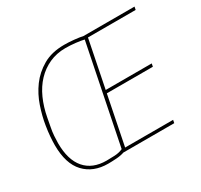

<svg xmlns="http://www.w3.org/2000/svg" viewBox="-150 -904 1160 1109"><g transform="rotate(-30 429.5 -349.0)"><path d="M382 0Q359 8 328.5 10Q298 12 274 12Q176 12 118 -49.5Q60 -111 60 -235Q60 -258 62.5 -290.5Q65 -323 71 -360Q80 -417 101 -479Q122 -541 159.5 -592Q197 -643 255 -676.5Q313 -710 396 -710Q427 -710 461.5 -706.5Q496 -703 519 -698H859L855 -678H537L474 -364H781L777 -344H470L405 -20H725L721 0ZM275 -8Q298 -8 328.5 -9.5Q359 -11 383 -22L515 -677Q495 -682 460.5 -686Q426 -690 393 -690Q334 -690 285.5 -668Q237 -646 200 -607Q163 -568 138.5 -513.5Q114 -459 102 -394L91 -335Q86 -311 84 -283Q82 -255 82 -235Q82 -124 132 -66Q182 -8 275 -8Z"/></g></svg>

Font: IBM Plex Sans Condensed Thin
Style: Italic
Weight: 100
Width: 3
Italic angle: -11°
Designer: Mike Abbink, Paul van der Laan, Pieter van Rosmalen
Foundry: Bold Monday
Version: Version 1.3